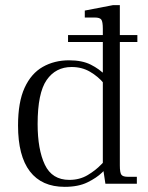

<svg xmlns="http://www.w3.org/2000/svg" viewBox="-20 -713 576 745"><path d="M244 -550V-577H513V-550ZM231 12Q142 12 96 -48Q50 -108 50 -226Q50 -317 75.5 -372.5Q101 -428 146 -453.5Q191 -479 248 -479Q299 -479 332.5 -462Q366 -445 386.5 -423Q407 -401 418 -386V-338Q405 -363 383 -389.5Q361 -416 329.5 -434.5Q298 -453 258 -453Q196 -453 161 -402.5Q126 -352 126 -232Q126 -133 154 -74Q182 -15 249 -15Q289 -15 320 -33.5Q351 -52 372.5 -74.5Q394 -97 404 -107V-71Q396 -63 375.5 -43Q355 -23 319.5 -5.5Q284 12 231 12ZM389 0 379 -66V-601Q379 -629 373 -637Q367 -645 348 -645H309V-672L418 -693H445V-71Q445 -43 451 -35Q457 -27 476 -27H511V0ZM376 -417V-432H387V-417Z"/></svg>

Font: Frank Ruhl Libre Light
Style: Regular
Weight: 300
Designer: Yanek Iontef
Foundry: Fontef
Version: Version 6.003;gftools[0.9.30]